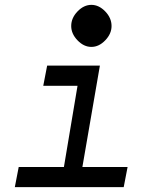

<svg xmlns="http://www.w3.org/2000/svg" viewBox="-20 -770 658 790"><path d="M439 -663Q439 -631 413 -604Q387 -577 356 -577Q325 -577 299 -604Q273 -631 273 -663Q273 -696 299 -723Q325 -750 356 -750Q387 -750 413 -723Q439 -696 439 -663ZM41 0 57 -83H243L299 -417H158L174 -500H391L319 -83H505L489 0Z"/></svg>

Font: Hermit LightItalic
Style: Regular
Weight: 300
Italic angle: -10°
Designer: Pablo Caro
Version: Version 2.000;PS 002.000;hotconv 1.0.88;makeotf.lib2.5.64775